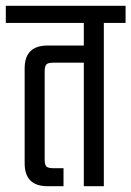

<svg xmlns="http://www.w3.org/2000/svg" viewBox="-40 -642 453 662"><path d="M393 -622V-563H318V0H249V-426H145Q126 -426 120 -420Q114 -414 114 -395V-93Q114 -74 120 -68Q126 -62 145 -62H179V0H124Q45 0 45 -79V-406Q45 -485 124 -485H249V-563H-20V-622Z"/></svg>

Font: Teko Light
Style: Regular
Weight: 300
Designer: Manushi Parikh, Jonny Pinhorn
Foundry: Indian Type Foundry
Version: Version 1.105;PS 1.0;hotconv 1.0.78;makeotf.lib2.5.61930; tt